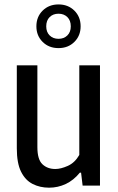

<svg xmlns="http://www.w3.org/2000/svg" viewBox="-20 -839 532 868"><path d="M202 9.5Q161 9.5 127.8 -7.2Q94.5 -24 75.2 -62.8Q56 -101.5 56 -168.5V-543.5H149V-174Q149 -118 171.8 -96.5Q194.5 -75 230 -75Q255 -75 286.8 -89.2Q318.5 -103.5 338.5 -138.5V-543.5H432V0H353.5L346.5 -58.5H341Q313 -24 277.2 -7.2Q241.5 9.5 202 9.5ZM244.5 -621.5Q201 -621.5 172.8 -649.5Q144.5 -677.5 144.5 -720Q144.5 -763 172.8 -791Q201 -819 244.5 -819Q288 -819 316.2 -791Q344.5 -763 344.5 -720Q344.5 -677.5 316.2 -649.5Q288 -621.5 244.5 -621.5ZM244.5 -663.5Q269 -663.5 284.5 -678.8Q300 -694 300 -720Q300 -746.5 284.5 -761.8Q269 -777 244.5 -777Q220 -777 204.5 -761.8Q189 -746.5 189 -720Q189 -694 204.5 -678.8Q220 -663.5 244.5 -663.5Z"/></svg>

Font: Encode Sans Condensed Medium
Style: Regular
Weight: 500
Width: 3
Designer: Multiple Designers
Foundry: Impallari Type
Version: Version 3.000; ttfautohint (v1.8.3) -l 8 -r 50 -G 200 -x 14 